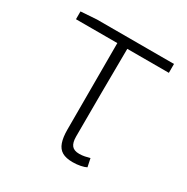

<svg xmlns="http://www.w3.org/2000/svg" viewBox="-131 -642 747 768"><g transform="rotate(30 243.0 -258.5)"><path d="M303 13Q272 13 254 2.5Q236 -8 228 -31Q220 -54 220 -89V-489H29V-525L102 -530H458V-489H266Q265 -386 264.5 -285Q264 -184 264 -83Q264 -55 274.5 -42Q285 -29 309 -29Q322 -29 334 -31.5Q346 -34 357 -37L365 1Q356 6 339 9.5Q322 13 303 13Z"/></g></svg>

Font: Noto Sans JP ExtraLight
Style: Regular
Weight: 250
Designer: Ryoko NISHIZUKA  (kana, bopomofo & ideographs); Paul D. Hunt (Latin, Greek & Cyrillic); Sandoll Communications , Soo-you
Foundry: Adobe
Version: Version 2.004-H2;hotconv 1.0.118;makeotfexe 2.5.65603